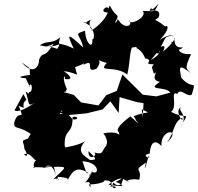

<svg xmlns="http://www.w3.org/2000/svg" viewBox="-20 -942 1048 1018"><path d="M120 -413C81 -382 134 -357 79 -381C117 -287 77 -374 55 -290C55 -250 78 -283 158 -221C162 -239 179 -298 128 -207C84 -192 107 -198 110 -149C108 -160 143 -94 107 -124C147 -138 161 -81 174 -96C135 -58 187 -40 153 -56C223 -56 210 -49 273 -63C230 -57 202 -61 213 -50C243 -85 273 -48 279 5C295 42 288 45 266 -57C353 -61 322 -52 262 9C307 -9 285 34 286 -6C269 -3 350 -5 339 13C370 -49 394 -59 457 -20C430 -38 451 9 417 -87C509 -82 508 -12 469 -30C451 -20 438 25 473 -44C432 58 404 20 453 24C465 47 461 60 451 36C544 35 557 -2 498 21C583 -2 579 44 561 48C633 37 561 84 580 26C628 69 626 -3 622 51C632 -27 666 -10 594 22C640 41 651 53 555 37C647 -29 626 29 675 16C630 28 665 0 718 11C738 -55 677 -30 754 -80C744 -43 745 -27 768 -115C788 -92 720 -119 774 -128C775 -151 785 -221 836 -168C830 -264 948 -260 865 -186C906 -238 898 -296 946 -317C958 -276 896 -362 945 -375C908 -359 988 -336 936 -267C990 -363 972 -302 887 -349C925 -378 879 -464 920 -444C936 -481 974 -422 997 -441C1023 -528 1003 -458 941 -530C931 -584 923 -607 991 -555C967 -580 957 -576 993 -655C906 -653 944 -690 888 -722C908 -655 941 -683 951 -691C903 -685 907 -720 903 -738C913 -752 907 -719 844 -668C883 -742 763 -653 825 -659C823 -688 849 -663 779 -623C876 -732 831 -745 892 -753C907 -735 903 -780 827 -730C898 -806 856 -812 857 -800C802 -849 789 -825 820 -849C814 -838 854 -900 773 -884C797 -936 759 -853 820 -922C796 -871 804 -884 737 -884C765 -853 662 -799 665 -837C689 -798 632 -788 605 -841C605 -833 556 -777 619 -832C556 -803 622 -848 598 -863C564 -891 562 -935 557 -896C546 -920 501 -874 552 -876C519 -795 404 -749 477 -785C455 -780 447 -825 463 -838C400 -813 492 -815 418 -826C492 -804 482 -724 469 -734C476 -677 433 -710 431 -779C364 -759 407 -762 421 -690C332 -774 335 -761 371 -684C287 -728 285 -687 299 -745C256 -705 232 -731 191 -702C283 -676 314 -737 284 -683C204 -710 219 -684 264 -710C208 -620 212 -679 187 -626C188 -580 149 -546 96 -611C154 -566 133 -593 139 -545C57 -534 86 -528 134 -526C86 -562 152 -472 133 -482C150 -523 157 -448 135 -455C118 -420 163 -428 116 -457C138 -395 122 -372 165 -398C67 -329 52 -361 58 -359L104 -443ZM337 -459C326 -457 328 -461 335 -469C303 -538 328 -550 324 -523C380 -515 341 -551 317 -565C404 -555 393 -520 378 -586C427 -602 459 -625 451 -626C502 -663 433 -635 423 -598C490 -638 425 -548 492 -578C536 -635 464 -631 546 -608C496 -553 586 -599 655 -547C675 -634 661 -685 701 -721C625 -653 643 -687 704 -694C676 -713 730 -673 691 -692C748 -675 753 -609 751 -633C803 -619 729 -602 795 -601C786 -586 781 -593 796 -551C830 -575 766 -519 828 -508C750 -457 858 -488 883 -451L809 -431L737 -440L629 -547L599 -460L543 -437L502 -383L410 -399L371 -439L295 -460L304 -443L321 -455ZM732 -363C786 -333 771 -358 689 -326C727 -256 736 -272 671 -325C605 -274 594 -253 611 -239C613 -203 629 -254 528 -235C582 -163 497 -153 579 -188C504 -165 547 -112 480 -134C501 -117 447 -85 449 -141C493 -99 497 -93 456 -94C433 -115 378 -133 432 -195C430 -193 411 -174 313 -158C346 -143 343 -121 323 -169C320 -266 366 -222 365 -322C416 -328 375 -290 356 -320C331 -346 342 -342 299 -337C301 -377 337 -335 270 -357L333 -331L439 -341L524 -362L565 -405L609 -343L614 -427L704 -401L741 -395L737 -318Z"/></svg>

Font: Hussar Lance
Style: ExBdObl
Weight: 700
Foundry: Cannot Into Space Fonts, PlusOne Fonts
Version: Version 2.270